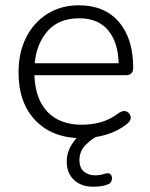

<svg xmlns="http://www.w3.org/2000/svg" viewBox="-20 -514 567 725"><path d="M291 8Q179 8 114.5 -58.5Q50 -125 50 -241Q50 -316 79 -373Q108 -430 159.5 -462Q211 -494 278 -494Q375 -494 429 -431Q483 -368 483 -258Q483 -230 455 -230H110Q113 -140 159.5 -91.5Q206 -43 289 -43Q326 -43 360.5 -52.5Q395 -62 428 -87Q446 -99 459 -92.5Q472 -86 473.5 -71.5Q475 -57 458 -45Q426 -19 380.5 -5.5Q335 8 291 8ZM279 -445Q203 -445 160.5 -397.5Q118 -350 111 -275H428Q426 -355 388 -400Q350 -445 279 -445ZM331 191Q287 191 259.5 165.5Q232 140 232 96Q232 58 256.5 23Q281 -12 324 -34L349 0Q326 10 303 33.5Q280 57 280 90Q280 120 297 134Q314 148 339 148Q349 148 358 146.5Q367 145 376 142Q392 137 398.5 145.5Q405 154 402 166Q399 178 388 182Q373 188 359 189.5Q345 191 331 191Z"/></svg>

Font: Nunito Light
Style: Regular
Weight: 300
Designer: Vernon Adams
Foundry: Vernon Adams
Version: Version 3.601; ttfautohint (v1.8.2.53-6de2)